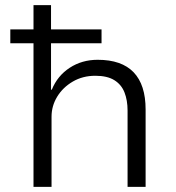

<svg xmlns="http://www.w3.org/2000/svg" viewBox="-20 -725 684 745"><path d="M110 0V-557H20V-611H110V-705H178V-611H374V-557H178V-377H181Q203 -431 250.5 -462Q298 -493 359 -493Q452 -493 498.5 -444.5Q545 -396 545 -300V0H475V-296Q475 -336 463 -366.5Q451 -397 423.5 -414Q396 -431 350 -431Q301 -431 262.5 -408.5Q224 -386 202 -350Q180 -314 180 -272V0Z"/></svg>

Font: Nunito Sans 7pt Light
Style: Regular
Weight: 300
Designer: Vernon Adams
Foundry: Vernon Adams
Version: Version 3.101;gftools[0.9.27]